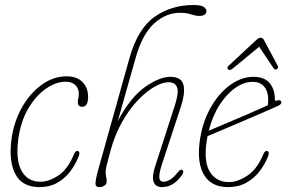

<svg xmlns="http://www.w3.org/2000/svg" viewBox="-20 -739 1142 766"><path d="M241.5 -413Q204.5 -413 164.5 -386Q124.5 -359 93.8 -307.8Q63 -256.5 53 -184.5Q42 -103 65.5 -58.5Q89 -14 142 -14Q175.5 -14 213.2 -39.2Q251 -64.5 275.5 -124.5Q281 -137 288.5 -137Q293.5 -137 296 -131.8Q298.5 -126.5 293 -113Q281 -82.5 260 -54.8Q239 -27 208.5 -9.8Q178 7.5 137.5 7.5Q69.5 7.5 42 -43Q14.5 -93.5 25.5 -181Q34.5 -251 66.5 -308.5Q98.5 -366 145.5 -400.2Q192.5 -434.5 245.5 -434.5Q287 -434.5 309.2 -411.5Q331.5 -388.5 331.5 -353Q331.5 -313 308 -313Q290.5 -313 290.5 -331.5Q290.5 -339.5 292.5 -346.8Q294.5 -354 294.5 -364.5Q294.5 -386.5 280.5 -399.8Q266.5 -413 241.5 -413Z M420 -135Q408.5 -92.5 405 -76.8Q401.5 -61 401.5 -53Q401.5 -41 403.5 -32.8Q405.5 -24.5 405.5 -14.5Q405.5 -4 396.5 1.8Q387.5 7.5 375.5 7.5Q361.5 7.5 361 -6.2Q360.5 -20 371.5 -60.5L496.5 -507Q529.5 -624.5 596.5 -671.8Q663.5 -719 751.5 -719Q782 -719 792.8 -711.5Q803.5 -704 803.5 -695.5Q803.5 -675.5 775 -675.5Q760.5 -675.5 742 -681.8Q723.5 -688 698.5 -688Q642 -688 595 -645.5Q548 -603 521.5 -509L450 -256.5Q501.5 -352 559 -392.2Q616.5 -432.5 660 -432.5Q703 -432.5 711.8 -401Q720.5 -369.5 700 -308.5L626.5 -85Q614.5 -48.5 615.5 -31.2Q616.5 -14 633 -14Q644 -14 658.2 -22Q672.5 -30 689.5 -52Q701 -66 708 -60.5Q715.5 -54.5 706 -41Q673 7.5 626.5 7.5Q601 7.5 593.2 -13Q585.5 -33.5 598.5 -74L676.5 -315Q694.5 -370 686.5 -390.5Q678.5 -411 652.5 -411Q628 -411 595.8 -392.5Q563.5 -374 529.8 -338.8Q496 -303.5 467 -252.2Q438 -201 420 -135Z M1048.5 -113Q1036.5 -82.5 1015 -54.8Q993.5 -27 962.2 -9.8Q931 7.5 889.5 7.5Q824 7.5 794.8 -40Q765.5 -87.5 776.5 -172.5Q786 -247.5 818.5 -306.2Q851 -365 896.8 -398.8Q942.5 -432.5 991 -432.5Q1035 -432.5 1055.8 -407.5Q1076.5 -382.5 1076.5 -343.5Q1076.5 -334.5 1084.5 -337.5Q1097.5 -342.5 1101.5 -334Q1106 -324.5 1090 -317Q1059 -303 1018 -285.2Q977 -267.5 935.2 -249.8Q893.5 -232 859.5 -217.5Q825.5 -203 808 -196Q805.5 -182.5 803.5 -169Q793 -90.5 818.5 -51.5Q844 -12.5 893.5 -12.5Q927.5 -12.5 966.8 -38.2Q1006 -64 1031 -124.5Q1036.5 -137 1044 -137Q1049 -137 1051.5 -131.8Q1054 -126.5 1048.5 -113ZM987.5 -412.5Q953.5 -412.5 919 -388.5Q884.5 -364.5 856.2 -320.8Q828 -277 813 -217.5Q837 -228 878.2 -245.2Q919.5 -262.5 965.2 -282.2Q1011 -302 1048.5 -319Q1050 -328 1050 -341.5Q1050 -374 1034.2 -393.2Q1018.5 -412.5 987.5 -412.5ZM911 -467.5Q896 -455 890 -462.5Q884 -469.5 892 -476.5L1002.5 -579.5Q1012.5 -588.5 1018.5 -588.5Q1028 -588.5 1033 -579.5L1088 -476.5Q1092.5 -468.5 1083.5 -462.5Q1077 -458.5 1071 -467.5L1014 -552.5Z"/></svg>

Font: Fraunces 144pt S100 Thin
Style: Italic
Weight: 100
Italic angle: -16°
Version: Version 1.000; ttfautohint (v1.8.3)